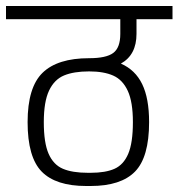

<svg xmlns="http://www.w3.org/2000/svg" viewBox="-30 -654 595 640"><path d="M373 -442Q421 -421 444 -373.5Q467 -326 467 -247Q467 -130 420 -82Q373 -34 272 -34H257Q156 -34 109 -82Q62 -130 62 -247Q62 -363 112 -411.5Q162 -460 267 -460Q324 -460 347.5 -477.5Q371 -495 371 -541V-590H-10V-634H545V-590H425V-541Q425 -471 373 -442ZM267 -416Q216 -416 183.5 -402.5Q151 -389 133.5 -352Q116 -315 116 -247Q116 -178 132 -141.5Q148 -105 179.5 -91.5Q211 -78 263 -78H272Q322 -78 352 -91.5Q382 -105 397.5 -141.5Q413 -178 413 -247Q413 -314 396 -351Q379 -388 347.5 -402Q316 -416 267 -416Z"/></svg>

Font: Biryani ExtraLight
Style: Regular
Weight: 275
Designer: Dan Reynolds and Mathieu Reguer
Foundry: Dan Reynolds and Mathieu Reguer
Version: Version 1.004; ttfautohint (v1.1) -l 5 -r 5 -G 72 -x 0 -D la